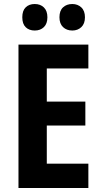

<svg xmlns="http://www.w3.org/2000/svg" viewBox="-20 -936 507 956"><path d="M420 0H72V-714H420V-595H213V-430H405V-311H213V-121H420ZM91 -850Q91 -883 108 -899.5Q125 -916 153 -916Q181 -916 198.5 -899Q216 -882 216 -850Q216 -818 198.5 -801Q181 -784 153 -784Q125 -784 108 -800.5Q91 -817 91 -850ZM276 -850Q276 -883 294 -899.5Q312 -916 340 -916Q367 -916 385 -899Q403 -882 403 -850Q403 -818 385 -801Q367 -784 340 -784Q312 -784 294 -801Q276 -818 276 -850Z"/></svg>

Font: Noto Sans Arabic Cond
Style: Bold
Weight: 700
Width: 3
Designer: Monotype Design Team, Nadine Chahine, Nizar Qandah and Khaled Hosny
Foundry: Monotype Imaging Inc.
Version: Version 2.012; ttfautohint (v1.8.4.7-5d5b)